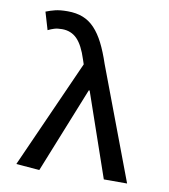

<svg xmlns="http://www.w3.org/2000/svg" viewBox="-82 -791 764 869"><g transform="rotate(10 300.0 -356.0)"><path d="M157 9 50 0 272 -497 265 -518Q245 -581 217.5 -609Q190 -637 148 -637Q127 -637 112.5 -632.5Q98 -628 84 -621L60 -702Q80 -710 102 -715.5Q124 -721 159 -721Q199 -721 229.5 -709Q260 -697 284 -671.5Q308 -646 327.5 -607.5Q347 -569 365 -515L559 0H452L319 -385H315Z"/></g></svg>

Font: Source Code Pro Medium
Style: Regular
Weight: 500
Monospace: yes
Designer: Paul D. Hunt, Teo Tuominen
Foundry: Adobe Systems Incorporated
Version: Version 2.030;PS 1.000;hotconv 16.6.51;makeotf.lib2.5.65220